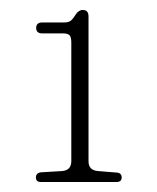

<svg xmlns="http://www.w3.org/2000/svg" viewBox="-20 -733 315 385"><path d="M65 -666Q52.5 -666 52.5 -677Q52.5 -688 65 -688H109Q117 -688 121.5 -691.2Q126 -694.5 131.5 -703.5Q137.5 -713 146 -713Q157.5 -713 157.5 -700V-409.5Q157.5 -391.5 176.5 -390L213.5 -387Q224 -386.5 224 -377Q224 -368 213 -368H62.5Q52 -368 52 -377Q52 -386.5 62.5 -387.5L104.5 -390Q123 -391.5 123 -410V-647.5Q123 -658.5 119.5 -662.2Q116 -666 107 -666Z"/></svg>

Font: Fraunces 9pt Soft Thin
Style: Regular
Weight: 100
Version: Version 1.000;[b76b70a41]